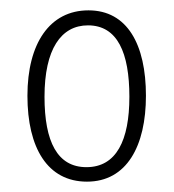

<svg xmlns="http://www.w3.org/2000/svg" viewBox="-20 -810 336 371"><path d="M262 -625C262 -724 226 -790 151 -790C76 -790 33 -726 33 -625C33 -524 72 -459 148 -459C225 -459 262 -528 262 -625ZM66 -623C66 -715 98 -761 150 -761C207 -761 230 -708 230 -623C230 -539 205 -487 147 -487C91 -487 66 -536 66 -623Z"/></svg>

Font: Noto Sans Malayalam UI ExtraCondensed ExtraLight
Style: Regular
Weight: 200
Width: 2
Designer: Jelle Bosma - Monotype Design Team
Foundry: Monotype Imaging Inc.
Version: Version 2.104